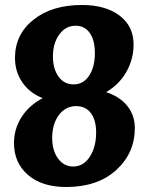

<svg xmlns="http://www.w3.org/2000/svg" viewBox="-20 -743 603 769"><path d="M520 -230Q520 -130 445.5 -62Q371 6 245 6Q148 6 92 -42.5Q36 -91 36 -170Q36 -226 66 -273.5Q96 -321 151 -350Q99 -370 69.5 -413Q40 -456 40 -511Q40 -605 114 -664Q188 -723 308 -723Q403 -723 459 -680.5Q515 -638 515 -565Q515 -506 486 -455Q457 -404 405 -374Q460 -356 490 -318.5Q520 -281 520 -230ZM275 -405Q314 -405 337 -440Q360 -475 360 -530Q360 -582 339.5 -611Q319 -640 283 -640Q243 -640 217.5 -605Q192 -570 192 -517Q192 -467 214.5 -436Q237 -405 275 -405ZM273 -76Q314 -76 339.5 -115Q365 -154 365 -212Q365 -262 344 -290Q323 -318 285 -318Q243 -318 216 -282.5Q189 -247 189 -190Q189 -140 212.5 -108Q236 -76 273 -76Z"/></svg>

Font: Atma SemiBold
Style: Regular
Weight: 600
Designer: Gregori Vincens, Jeremie Hornus, Riccardo Olocco, Yoann Minet.
Foundry: black foundry
Version: Version 1.102;PS 1.100;hotconv 1.0.86;makeotf.lib2.5.63406